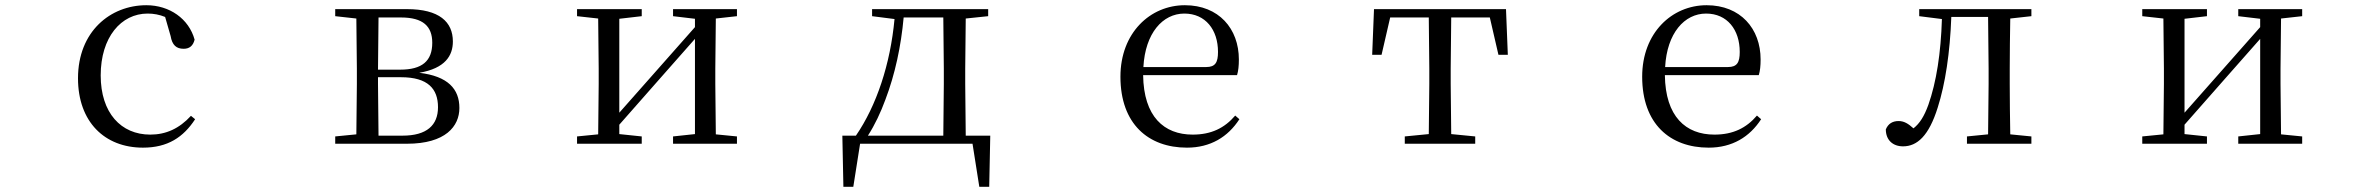

<svg xmlns="http://www.w3.org/2000/svg" viewBox="-20 -551 9040 736"><path d="M528 15C623 15 683 -25 728 -94L712 -107C667 -58 616 -35 556 -35C444 -35 366 -118 366 -262C366 -408 444 -499 546 -499C569 -499 591 -495 613 -486L634 -413C640 -378 656 -364 684 -364C706 -364 720 -375 726 -399C704 -479 630 -531 541 -531C403 -531 279 -430 279 -251C279 -84 381 15 528 15Z M1345 0H1540C1688 0 1741 -67 1741 -137C1741 -210 1697 -259 1587 -272C1687 -289 1716 -338 1716 -392C1716 -467 1664 -516 1540 -516H1265V-489L1346 -480L1348 -288V-229L1346 -36L1265 -28V0ZM1431 -484H1517C1602 -484 1637 -450 1637 -387C1637 -317 1598 -284 1514 -284H1429ZM1429 -255H1517C1621 -255 1659 -210 1659 -140C1659 -71 1616 -31 1523 -31H1431L1429 -229Z M2560 -489 2644 -479V-447L2484 -266L2354 -119V-479L2440 -489V-516H2192V-489L2273 -480L2275 -288V-229L2273 -36L2192 -28V0H2440V-28L2354 -37V-73L2509 -249L2644 -402V-37L2560 -28V0H2805V-28L2724 -36L2722 -229V-288L2724 -480L2805 -489V-516H2560Z M3323 -489 3409 -478C3393 -305 3340 -146 3261 -31H3209L3213 165H3251L3277 0H3708L3734 165H3772L3776 -31H3682L3680 -229V-288L3682 -480L3768 -489V-516H3323ZM3596 -31H3307C3334 -73 3356 -120 3374 -169C3411 -266 3434 -374 3444 -484H3596L3598 -288V-229Z M4530 15C4620 15 4687 -26 4731 -94L4715 -108C4674 -60 4623 -35 4552 -35C4442 -35 4364 -104 4362 -263H4722C4727 -279 4729 -299 4729 -323C4729 -441 4652 -531 4522 -531C4389 -531 4275 -425 4275 -257C4275 -76 4382 15 4530 15ZM4363 -294C4370 -424 4437 -499 4520 -499C4601 -499 4649 -437 4649 -352C4649 -312 4639 -294 4604 -294Z M5456 0H5635V-28L5543 -37L5541 -229V-288L5543 -484H5691L5724 -341H5760L5753 -516H5247L5240 -341H5276L5309 -484H5457L5459 -288V-229L5457 -37L5365 -28V0Z M6530 15C6620 15 6687 -26 6731 -94L6715 -108C6674 -60 6623 -35 6552 -35C6442 -35 6364 -104 6362 -263H6722C6727 -279 6729 -299 6729 -323C6729 -441 6652 -531 6522 -531C6389 -531 6275 -425 6275 -257C6275 -76 6382 15 6530 15ZM6363 -294C6370 -424 6437 -499 6520 -499C6601 -499 6649 -437 6649 -352C6649 -312 6639 -294 6604 -294Z M7600 0H7767V-28L7686 -36C7685 -92 7684 -174 7684 -229V-288C7684 -342 7685 -424 7686 -480L7767 -489V-516H7337V-489L7424 -478C7420 -348 7403 -237 7372 -149C7356 -105 7339 -78 7315 -59C7295 -77 7279 -87 7258 -87C7235 -87 7218 -77 7209 -55C7209 -14 7236 10 7275 10C7329 10 7374 -30 7408 -139C7437 -230 7455 -349 7460 -486H7601L7603 -288V-229L7601 -36L7520 -28V0Z M8560 -489 8644 -479V-447L8484 -266L8354 -119V-479L8440 -489V-516H8192V-489L8273 -480L8275 -288V-229L8273 -36L8192 -28V0H8440V-28L8354 -37V-73L8509 -249L8644 -402V-37L8560 -28V0H8805V-28L8724 -36L8722 -229V-288L8724 -480L8805 -489V-516H8560Z"/></svg>

Font: Harano Aji Mincho TW
Style: Regular
Weight: 400
Foundry: Masamichi Hosoda
Version: HaranoAjiMinchoTW-Regular version 20230610;ttx 4.39.4